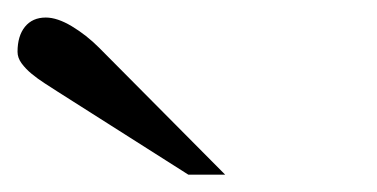

<svg xmlns="http://www.w3.org/2000/svg" viewBox="-20 -728 430 219"><path d="M236.8 -528.8 92.8 -673.8Q78.6 -688 62 -698Q45.4 -708 32.2 -708Q17.1 -708 8.5 -697.5Q0 -687 0 -668.9Q0 -662.1 4.6 -655.8Q9.3 -649.4 16.1 -643.8Q22.9 -638.2 30.8 -633.1Q38.6 -627.9 44.9 -624L194.8 -528.8Z"/></svg>

Font: Galatia SIL
Style: Regular
Weight: 400
Designer: Development by SIL's NRSI team
Version: Version 2.1